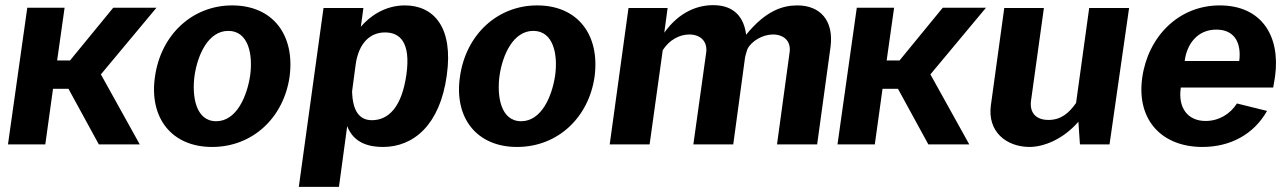

<svg xmlns="http://www.w3.org/2000/svg" viewBox="-20 -561 5004 746"><path d="M364 0H523L372 -272L588 -531H420L252 -326H202L231 -531H86L11 0H156L186 -216H246Z M804 10C962 10 1082 -104 1105 -262C1127 -424 1041 -540 882 -540C729 -540 605 -428 582 -262C559 -103 647 10 804 10ZM820 -90C740 -90 725 -188 736 -268C748 -348 789 -441 867 -441C946 -441 963 -348 952 -268C940 -187 899 -90 820 -90Z M1297 165 1329 -71C1355 -2 1419 10 1468 10C1587 10 1690 -76 1716 -269C1742 -454 1666 -540 1553 -540C1473 -540 1414 -495 1382 -457L1392 -530H1237L1141 165ZM1425 -94C1377 -94 1350 -129 1348 -206L1362 -311C1374 -394 1418 -435 1476 -435C1532 -435 1577 -399 1559 -271C1541 -144 1489 -94 1425 -94Z M1989 10C2147 10 2267 -104 2290 -262C2312 -424 2226 -540 2067 -540C1914 -540 1790 -428 1767 -262C1744 -103 1832 10 1989 10ZM2005 -90C1925 -90 1910 -188 1921 -268C1933 -348 1974 -441 2052 -441C2131 -441 2148 -348 2137 -268C2125 -187 2084 -90 2005 -90Z M2504 0 2555 -366C2580 -405 2619 -427 2658 -427C2701 -427 2729 -401 2724 -358L2674 0H2829L2875 -339C2877 -349 2880 -357 2884 -370C2899 -401 2943 -427 2983 -427C3026 -427 3054 -401 3048 -358L2999 0H3155L3207 -379C3220 -480 3168 -540 3078 -540C3023 -540 2956 -521 2879 -426C2871 -492 2834 -541 2751 -541C2694 -541 2621 -518 2561 -434L2574 -530H2422L2349 0Z M3587 0H3746L3595 -272L3811 -531H3643L3475 -326H3425L3454 -531H3309L3234 0H3379L3409 -216H3469Z M3979 10C4036 10 4111 -20 4170 -88L4176 0H4291L4367 -530H4212L4161 -161C4133 -121 4102 -95 4054 -95C4002 -95 3980 -126 3986 -170L4036 -530H3882L3830 -152C3816 -50 3889 9 3979 10Z M4927 -221 4934 -263C4956 -422 4881 -540 4719 -540C4558 -540 4440 -417 4418 -259C4395 -94 4495 10 4652 10C4759 10 4851 -38 4903 -130L4786 -159C4760 -118 4716 -91 4664 -91C4595 -91 4556 -142 4568 -221ZM4583 -324C4591 -389 4632 -446 4706 -446C4777 -446 4804 -394 4795 -324Z"/></svg>

Font: Cheyenne Sans
Style: Bold Italic
Weight: 700
Italic angle: -8.13011°
Designer: The Public Sans project authors (U.S. Web Design System), Libre Franklin designed by Pablo Impallari and Rodrigo Fuenzal
Foundry: The Cheyenne Sans Project Authors
Version: Version 2.007